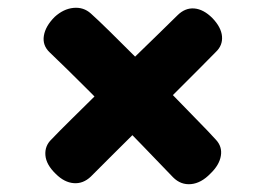

<svg xmlns="http://www.w3.org/2000/svg" viewBox="-20 -571 690 499"><path d="M541 -208Q558 -190 554 -166Q550 -142 527 -120Q503 -95 476.5 -92.5Q450 -90 430 -110Q389 -153 351 -192Q313 -231 278.5 -266.5Q244 -302 213 -333Q182 -364 156 -389.5Q130 -415 109 -435Q90 -453 94 -478Q98 -503 122 -527Q145 -548 171 -550.5Q197 -553 216 -536Q234 -520 266 -488.5Q298 -457 337.5 -417.5Q377 -378 416 -337.5Q455 -297 488.5 -263Q522 -229 541 -208ZM216 -112Q196 -93 171.5 -95Q147 -97 125 -119Q100 -143 98 -167.5Q96 -192 114 -209Q132 -228 165.5 -261Q199 -294 239.5 -334Q280 -374 320 -413Q360 -452 392.5 -483.5Q425 -515 441 -531Q461 -551 485 -549Q509 -547 532 -524Q555 -500 557 -476.5Q559 -453 541 -436Q526 -421 495 -389.5Q464 -358 424.5 -319Q385 -280 344.5 -240Q304 -200 270 -166Q236 -132 216 -112Z"/></svg>

Font: Playpen Sans ExtraBold
Style: Regular
Weight: 800
Designer: Laura Meseguer, Veronika Burian, José Scaglione
Foundry: TypeTogether
Version: Version 1.001